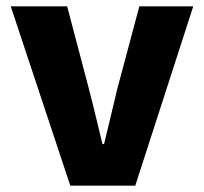

<svg xmlns="http://www.w3.org/2000/svg" viewBox="-20 -589 647 609"><path d="M203 0 14 -569H193L262 -307Q273 -265 283.5 -221Q294 -177 305 -132H310Q321 -177 331.5 -221Q342 -265 352 -307L422 -569H593L409 0Z"/></svg>

Font: Noto Sans HK Thin Black
Style: Regular
Weight: 900
Version: Version 2.004-H2;hotconv 1.0.118;makeotfexe 2.5.65603